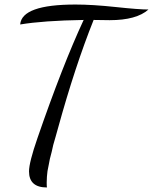

<svg xmlns="http://www.w3.org/2000/svg" viewBox="-20 -740 675 847"><path d="M69 -632Q76 -720 313 -720Q388 -720 490.5 -709Q593 -698 635 -698Q582 -651 464 -651Q453 -651 429 -651.5Q405 -652 393 -652Q311 -447 236 -175Q233 -164 225.5 -137.5Q218 -111 215 -101L208 -70Q203 -49 200 -39L195 -13Q191 4 189.5 15Q188 26 187 39.5Q186 53 186 65Q186 80 187 87Q108 87 108 16Q108 -23 145 -130Q256 -452 349 -652Q170 -649 69 -632Z"/></svg>

Font: DancingScriptRegular
Style: Regular
Weight: 400
Designer: Pablo Impallari
Foundry: Pablo Impallari. www.impallari.com
Version: Version 1.002